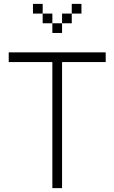

<svg xmlns="http://www.w3.org/2000/svg" viewBox="-20 -970 590 990"><path d="M300 -650H525V-700H25V-650H250V0H300ZM150 -900H200V-950H150ZM200 -850H250V-900H200ZM250 -800H300V-850H250ZM300 -850H350V-900H300ZM350 -900H400V-950H350Z"/></svg>

Font: LS-VG5000 Light
Style: Regular
Weight: 400
Designer: Justin Bihan, 2021
Foundry: Justin Bihan, 2021
Version: Version 1.000;Glyphs 3.1.2 (3151)